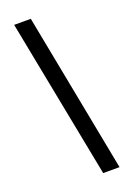

<svg xmlns="http://www.w3.org/2000/svg" viewBox="-202 -959 875 1258"><g transform="rotate(-20 236.0 -330.0)"><path d="M187 -886 401 226H287L71 -886Z"/></g></svg>

Font: Noto Sans Kannada UI ExtraCondensed
Style: Bold
Weight: 700
Width: 2
Designer: Jelle Bosma - Monotype Design Team
Foundry: Monotype Imaging Inc.
Version: Version 2.005; ttfautohint (v1.8.4.7-5d5b)